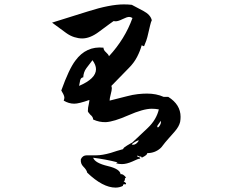

<svg xmlns="http://www.w3.org/2000/svg" viewBox="-20 -773 1040 874"><path d="M506 81Q448 81 377 13Q375 1 359 -15Q346 -28 348 -48Q356 -66 375 -66H419Q445 -66 484 -77Q498 -82 512 -86Q526 -90 540 -94Q542 -99 547 -103Q552 -107 559 -111Q570 -118 576 -121Q582 -124 582 -124L652 -190Q673 -210 685.5 -231.5Q698 -253 703 -275Q687 -278 671 -278Q632 -278 564 -248Q498 -219 462 -217Q432 -216 404 -229Q404 -241 391 -251Q379 -264 380 -268Q380 -275 381 -283Q382 -291 384 -298Q385 -304 386 -309Q387 -314 387 -318Q339 -301 318 -301Q293 -301 270 -315Q273 -323 273 -329Q273 -335 268 -345Q259 -360 259 -361Q294 -459 323 -497Q372 -564 451 -556Q451 -545 462.5 -535Q474 -525 476 -517Q549 -596 583 -691Q575 -696 568 -696Q558 -696 538 -686Q518 -676 506 -676Q500 -676 497 -677Q495 -676 478 -663.5Q461 -651 430 -628Q390 -598 354 -598Q337 -598 318 -604Q299 -610 281 -623L217 -670L380 -721Q430 -737 471 -745Q512 -753 544 -753Q554 -753 563 -752.5Q572 -752 580 -751L633 -723Q665 -706 671 -681Q667 -673 663.5 -658Q660 -643 655 -622Q651 -603 646 -588.5Q641 -574 636 -563Q634 -562 629 -565Q626 -567 625 -567Q618 -541 604 -514Q590 -487 567 -464L487 -382Q489 -376 489 -371Q489 -362 484 -343.5Q479 -325 479 -315L558 -335Q584 -342 607 -344.5Q630 -347 649 -347Q692 -347 725 -332H746Q802 -297 802 -241Q802 -236 801.5 -230Q801 -224 800 -218Q795 -197 776 -175L746 -141Q730 -123 722 -112Q714 -101 710 -98Q685 -76 650 -76Q652 -68 625 -55Q625 -61 618 -60.5Q611 -60 607 -66Q605 -62 605 -61Q605 -59 611 -58Q620 -56 618 -51Q609 -51 583 -38Q556 -26 535 -26Q520 -26 508 -30L515 -34Q461 -48 404 -55Q412 -31 471 -17Q526 -4 529 20Q539 17 554 35Q548 37 548.5 43.5Q549 50 543 52L554 61Q554 64 551 67Q547 64 542 67Q538 68 540 73Q524 81 506 81ZM340 -382Q417 -415 417 -458Q417 -477 401 -499Q387 -481 373.5 -463Q360 -445 359 -421Q348 -420 345 -407.5Q342 -395 340 -382ZM586 -114Q600 -114 612 -133Q610 -136 596 -128Q582 -120 580 -115Q582 -114 586 -114ZM698 -193Q701 -193 704 -197Q715 -211 712 -223L696 -200Q695 -195 698 -193Z"/></svg>

Font: Yuji Hentaigana Akebono
Style: Regular
Weight: 400
Designer: Kataoka Yuji
Foundry: Kinuta Font Factory
Version: Version 3.002